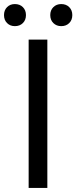

<svg xmlns="http://www.w3.org/2000/svg" viewBox="-41 -929 378 949"><path d="M100.6 0V-733.4H193V0ZM32.5 -799.8Q9 -799.8 -6.1 -815Q-21.2 -830.1 -21.2 -854.4Q-21.2 -878.6 -6.1 -893.7Q9 -908.9 32.5 -908.9Q56.9 -908.9 72.1 -893.7Q87.3 -878.6 87.3 -854.4Q87.3 -830.1 72.1 -815Q56.9 -799.8 32.5 -799.8ZM261.7 -799.8Q238.1 -799.8 222.7 -815Q207.4 -830.1 207.4 -854.4Q207.4 -878.6 222.7 -893.7Q238.1 -908.9 261.7 -908.9Q286 -908.9 301.2 -893.7Q316.4 -878.6 316.4 -854.4Q316.4 -830.1 301.2 -815Q286 -799.8 261.7 -799.8Z"/></svg>

Font: Shanggu Sans SC VF
Style: Regular
Weight: 250
Designer: GuiWonder
Version: Version 1.021